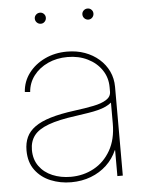

<svg xmlns="http://www.w3.org/2000/svg" viewBox="-52 -742 601 793"><g transform="rotate(-5 249.0 -345.5)"><path d="M211.4 8.8Q166.5 8.8 127 -7.3Q87.4 -23.4 63 -56.2Q38.6 -88.9 38.6 -138.2Q38.6 -169.4 49.6 -193.1Q60.5 -216.8 85.2 -234.6Q109.9 -252.4 150.4 -264.6Q190.9 -276.9 250.5 -284.7Q295.4 -290.5 329.6 -297.4Q363.8 -304.2 383.5 -316.7Q403.3 -329.1 403.3 -350.1V-368.2Q403.3 -408.7 381.8 -440.2Q360.4 -471.7 323.7 -489.7Q287.1 -507.8 240.7 -507.8Q195.8 -507.8 159.2 -491Q122.6 -474.1 100.1 -444.6Q77.6 -415 74.7 -377.4L52.7 -379.4Q55.7 -422.9 81.3 -456.8Q106.9 -490.7 148.4 -510.5Q189.9 -530.3 240.7 -530.3Q280.8 -530.3 314.2 -518.1Q347.7 -505.9 372.8 -483.9Q397.9 -461.9 411.9 -432.4Q425.8 -402.8 425.8 -368.2V0H403.3V-107.4H401.9Q386.7 -72.3 358.9 -46.1Q331.1 -20 293.5 -5.6Q255.9 8.8 211.4 8.8ZM211.4 -13.7Q264.2 -13.7 307.6 -37.4Q351.1 -61 377.2 -106.7Q403.3 -152.3 403.3 -218.3V-304.7Q392.6 -295.9 378.9 -289.6Q365.2 -283.2 347.2 -278.6Q329.1 -273.9 305.9 -270.3Q282.7 -266.6 252.4 -262.2Q182.1 -252.9 139.9 -237.3Q97.7 -221.7 79.3 -197.5Q61 -173.3 61 -138.2Q61 -98.6 81.3 -70.6Q101.6 -42.5 136 -28.1Q170.4 -13.7 211.4 -13.7ZM340.8 -654.3Q331.1 -654.3 324.2 -661.1Q317.4 -668 317.4 -677.7Q317.4 -687 324.2 -693.6Q331.1 -700.2 340.8 -700.2Q350.1 -700.2 356.7 -693.6Q363.3 -687 363.3 -677.7Q363.3 -668 356.7 -661.1Q350.1 -654.3 340.8 -654.3ZM143.6 -654.3Q133.8 -654.3 127 -661.1Q120.1 -668 120.1 -677.7Q120.1 -687 127 -693.6Q133.8 -700.2 143.6 -700.2Q152.8 -700.2 159.4 -693.6Q166 -687 166 -677.7Q166 -668 159.4 -661.1Q152.8 -654.3 143.6 -654.3Z"/></g></svg>

Font: Inter 28pt Thin
Style: Regular
Weight: 250
Designer: Rasmus Andersson
Foundry: rsms
Version: Version 4.001;git-66647c0bb